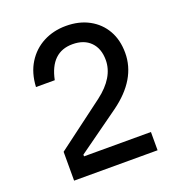

<svg xmlns="http://www.w3.org/2000/svg" viewBox="-144 -937 988 1057"><g transform="rotate(-20 350.0 -408.0)"><path d="M110 -169 389 -378Q501 -463 501 -565Q501 -632 463 -670.5Q425 -709 358 -709Q230 -709 199 -556H89Q93 -637 129.5 -695.5Q166 -754 225.5 -785Q285 -816 358 -816Q435 -816 493 -784.5Q551 -753 583 -697Q615 -641 615 -565Q615 -411 454 -294L207 -117V-107H599V0H110Z"/></g></svg>

Font: Martian Mono
Style: Regular
Weight: 400
Monospace: yes
Designer: Roman Shamin
Foundry: Evil Martians
Version: Version 1.000; ttfautohint (v1.8.4.7-5d5b)